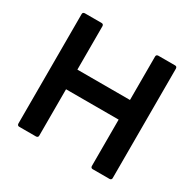

<svg xmlns="http://www.w3.org/2000/svg" viewBox="-159 -905 1088 1075"><g transform="rotate(30 385.0 -367.0)"><path d="M677 0H568Q556 0 555 -13V-313H215V-13Q215 -1 202 0H93Q81 0 80 -13V-721Q80 -733 93 -734H202Q214 -734 215 -721V-440H555V-721Q555 -733 568 -734H677Q689 -734 690 -721V-13Q690 -1 677 0Z"/></g></svg>

Font: YamahaIndonesia935. App
Style: Bold
Weight: 700
Designer: Dalton Maag Ltd
Foundry: Dalton Maag Ltd
Version: Version 1.002; January 01, 2024; Regular/Italic